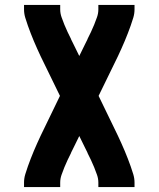

<svg xmlns="http://www.w3.org/2000/svg" viewBox="-20 -550 640 775"><path d="M77 205V187Q77 170 82 153.5Q87 137 92.5 121.5Q98 106 104 90.5Q110 75 116.5 59.5Q123 44 130 28.5Q137 13 144 -2L222 -163L144 -323Q137 -338 130 -353.5Q123 -369 116.5 -384.5Q110 -400 104 -415.5Q98 -431 92.5 -446.5Q87 -462 82 -478.5Q77 -495 77 -512V-530H223V-512Q223 -496 228.5 -480.5Q234 -465 240 -450Q246 -435 253 -420.5Q260 -406 267 -392V-391Q269 -387 271 -383Q273 -379 275 -375L300 -324L325 -375Q327 -379 329 -383Q331 -387 333 -391V-392Q340 -406 347 -420.5Q354 -435 360 -450Q366 -465 371.5 -480.5Q377 -496 377 -512V-530H523V-512Q523 -495 518 -478.5Q513 -462 507.5 -446.5Q502 -431 496 -415.5Q490 -400 483.5 -384.5Q477 -369 470 -353.5Q463 -338 456 -323L378 -163L456 -2Q463 13 470 28.5Q477 44 483.5 59.5Q490 75 496 90.5Q502 106 507.5 121.5Q513 137 518 153.5Q523 170 523 187V205H377V187Q377 171 371.5 155.5Q366 140 360 125Q354 110 347 95.5Q340 81 333 67V66Q331 62 329 58Q327 54 325 50L300 -1L275 50Q273 54 271 58Q269 62 267 66V67Q260 81 253 95.5Q246 110 240 125Q234 140 228.5 155.5Q223 171 223 187V205Z"/></svg>

Font: Iosevka Curly Heavy Extended
Style: Regular
Weight: 900
Width: 7
Monospace: yes
Designer: Belleve Invis
Foundry: Belleve Invis
Version: Version 11.1.0; ttfautohint (v1.8.3)